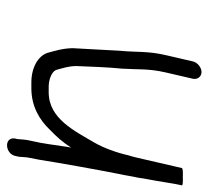

<svg xmlns="http://www.w3.org/2000/svg" viewBox="-44 -484 601 554"><g transform="rotate(90 257.0 -206.5)"><path d="M156.7 -462 138.4 -383C126.3 -330.5 130.8 -298.9 125.9 -251C123.1 -206.4 121.4 -158.7 118.5 -115C119.1 -86.6 125.7 -66 131.9 -43C140.7 -15.2 174.9 4 217.1 4H234.1C285.9 4 325.1 -18.9 354.5 -50C373.4 -68 390.5 -87.1 405.6 -111L403.8 -103C395.9 -52.8 395.2 -35.7 385.4 7C382.1 21.2 381.9 31.6 380.8 44L379 52C374.8 84.4 425.8 79.7 429.9 48L431.8 40C433.1 28.9 432.3 20.5 435.4 7C437.2 -1 438.9 -9.7 440.4 -19C451.2 -86.7 467.6 -177.6 481.7 -250C485.9 -268 487.8 -284.9 492 -303C494.6 -320.3 497.6 -337.7 501 -355C505.6 -379.6 508.5 -405 513.6 -427L514.3 -430C514.9 -432.7 506.8 -433.7 490 -433C473.5 -433.7 464.9 -432.7 464.3 -430L433.8 -298C432.3 -291.3 430.2 -284 427.7 -276C419.5 -240.3 406.8 -205.8 391.1 -178C357.5 -121.6 322.5 -46 245.6 -46H229.6C209.7 -46 187.1 -54.2 181.5 -67C176.4 -86 170.1 -103.3 170.1 -126C171.9 -167.4 173.2 -214.2 177.6 -258C180.5 -303 177 -333.7 188.4 -383L206.7 -462C209.7 -475.2 200.6 -487 187.4 -487C174.2 -487 159.7 -475.2 156.7 -462Z"/></g></svg>

Font: HoneyBee
Style: BookIt
Weight: 300
Foundry: Cannot Into Space Fonts
Version: Version 0.89